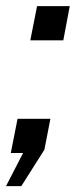

<svg xmlns="http://www.w3.org/2000/svg" viewBox="-52 -510 264 640"><path d="M19 110.5H-32L25 0H-16L6.5 -114H116L96 -11ZM49 -375.5 71.5 -489.5H180.5L159 -375.5Z"/></svg>

Font: Cabin Condensed Medium
Style: Italic
Weight: 500
Width: 3
Italic angle: -10°
Designer: Pablo Impallari
Foundry: Pablo Impallari. http://www.impallari.com Igino Marini. http://www.ikern.com
Version: Version 3.001; ttfautohint (v1.8.3)